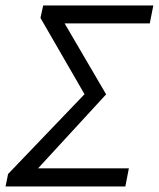

<svg xmlns="http://www.w3.org/2000/svg" viewBox="-28 -676 576 696"><path d="M-7.9 0 1.4 -45.4 278.4 -334.5 118.7 -610.9 128.6 -656.3H527.8L515 -591.3H206.2L356.7 -334L109.9 -65.7H439.1L426.4 0Z"/></svg>

Font: Source Sans Variable
Style: Italic
Weight: 200
Italic angle: -11°
Designer: Paul D. Hunt
Foundry: Adobe Systems Incorporated
Version: Version 3.006;hotconv 1.0.111;makeotfexe 2.5.65597